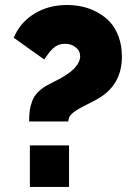

<svg xmlns="http://www.w3.org/2000/svg" viewBox="-20 -739 535 759"><path d="M95.2 -258.8Q95.2 -284.2 97.4 -301.3Q99.6 -318.4 106.9 -338.6Q114.3 -358.9 130.9 -375.5Q147.5 -392.1 173.8 -405.8Q176.3 -407.2 192.6 -415.5Q209 -423.8 219.5 -429.4Q230 -435.1 246.1 -446Q262.2 -457 272 -466.8Q281.7 -476.6 289.3 -489.7Q296.9 -502.9 296.9 -516.1Q296.9 -538.1 279.3 -552Q261.7 -565.9 236.8 -565.9Q223.1 -565.9 211.7 -561.5Q200.2 -557.1 191.4 -549.1Q182.6 -541 176.8 -534.2Q170.9 -527.3 164.1 -517.3Q157.2 -507.3 154.8 -503.9L34.2 -589.8Q59.6 -650.4 115.7 -684.8Q171.9 -719.2 244.1 -719.2Q275.9 -719.2 305.9 -712.6Q335.9 -706.1 364.7 -690.4Q393.6 -674.8 414.8 -651.9Q436 -628.9 449 -593.8Q461.9 -558.6 461.9 -515.1Q461.9 -412.1 381.8 -357.9Q362.3 -344.7 324.5 -326.2Q286.6 -307.6 268.3 -293Q250 -278.3 250 -258.8ZM98.1 0V-164.1H252.9V0Z"/></svg>

Font: Rawline Black
Style: Regular
Weight: 900
Designer: Matt McInerney, Pablo Impallari, Rodrigo Fuenzalida
Foundry: Matt McInerney, Pablo Impallari, Rodrigo Fuenzalida
Version: Version 4.020;PS 004.020;hotconv 1.0.88;makeotf.lib2.5.64775